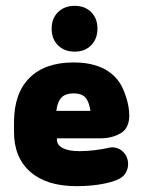

<svg xmlns="http://www.w3.org/2000/svg" viewBox="-20 -627 489 658"><path d="M175 -153H325Q363 -153 393 -170Q423 -187 423 -232Q423 -261 411.5 -296.5Q400 -332 384 -352Q336 -413 232 -413Q134 -413 81 -360Q28 -307 28 -208V-175Q28 -87 84 -38Q140 11 242 11Q295 11 338.5 2Q382 -7 399 -21Q408 -28 413.5 -40Q419 -52 419 -64Q419 -89 403 -105.5Q387 -122 364 -122Q358 -122 350 -120Q334 -116 306 -112.5Q278 -109 252 -109Q215 -109 195 -119.5Q175 -130 175 -149ZM290 -247H173Q177 -279 191 -293Q205 -307 233 -307Q259 -307 272 -293.5Q285 -280 290 -247ZM236 -607Q201 -607 179 -585.5Q157 -564 157 -529Q157 -493 179 -471.5Q201 -450 236 -450Q271 -450 292.5 -472Q314 -494 314 -529Q314 -564 292.5 -585.5Q271 -607 236 -607Z"/></svg>

Font: Beiruti Black
Style: Regular
Weight: 900
Designer: Arlette Boutros
Foundry: Boutros
Version: Version 1.41